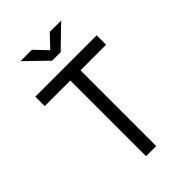

<svg xmlns="http://www.w3.org/2000/svg" viewBox="-260 -1002 1106 1106"><g transform="rotate(-45 293.0 -449.0)"><path d="M251.5 0V-616.7H43V-693.4H543V-616.7H334.5V0ZM258.3 -771.5 127.4 -898.4H220.2L293 -821.8L365.7 -898.4H458.5L327.6 -771.5Z"/></g></svg>

Font: Cascadia Mono NF SemiLight
Style: Regular
Weight: 350
Monospace: yes
Designer: Aaron Bell
Foundry: Saja Typeworks
Version: Version 2404.023; ttfautohint (v1.8.4)